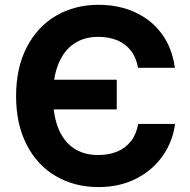

<svg xmlns="http://www.w3.org/2000/svg" viewBox="-20 -757 780 787"><path d="M45.9 -363.3Q45.9 -479 89.8 -563.7Q133.8 -648.4 210.4 -692.9Q287.1 -737.3 383.8 -737.3Q466.8 -737.3 533.9 -706.5Q601.1 -675.8 643.6 -617.7Q686 -559.6 696.8 -479H545.9Q538.6 -521 516.6 -549.3Q494.6 -577.6 460.7 -591.8Q426.8 -606 382.3 -606Q325.2 -606 283.7 -578.1Q242.2 -550.3 219.7 -495.8Q197.3 -441.4 197.3 -363.3Q197.3 -283.7 219.7 -229.5Q242.2 -175.3 283.7 -148.4Q325.2 -121.6 381.8 -121.6Q426.3 -121.6 460.4 -135.7Q494.6 -149.9 516.8 -178.5Q539.1 -207 546.4 -249H697.3Q689 -179.7 648.7 -120.6Q608.4 -61.5 540.3 -25.9Q472.2 9.8 383.8 9.8Q286.1 9.8 209.5 -34.7Q132.8 -79.1 89.4 -163.6Q45.9 -248 45.9 -363.3ZM168 -430.2H458.5V-308.6H168Z"/></svg>

Font: Inter RS Variable
Style: Regular
Weight: 400
Designer: Rasmus Andersson (customised by Maria Ramos and Noel Pretorius)
Foundry: rsms
Version: Version 3.001;Glyphs 3.2.3 (3260)